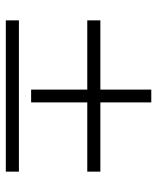

<svg xmlns="http://www.w3.org/2000/svg" viewBox="40 -580 540 660"><g transform="rotate(90 310.0 -250.0)"><path d="M50 0V-45H570V0ZM570 -325V-280H332V-87H288V-280H50V-325H288V-500H332V-325Z"/></g></svg>

Font: Fivo Sans Light
Style: Regular
Weight: 300
Designer: Alexander Slobzheninov
Foundry: Alexander Slobzheninov
Version: 1.0